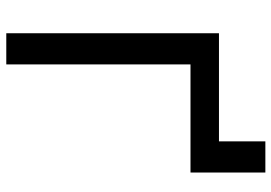

<svg xmlns="http://www.w3.org/2000/svg" viewBox="-150 -736 885 626"><g transform="rotate(90 293.0 -422.5)"><path d="M87.9 0H189.5V-600.6H542V-844.7H440.4V-693.4H87.9Z"/></g></svg>

Font: Cascadia Code PL
Style: Regular
Weight: 400
Monospace: yes
Designer: Aaron Bell
Foundry: Saja Typeworks
Version: Version 2404.023